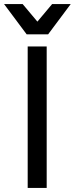

<svg xmlns="http://www.w3.org/2000/svg" viewBox="-49 -930 370 950"><path d="M88 -700H182V0H88ZM-29 -910H63L136 -823L209 -910H301L189 -760H83Z"/></svg>

Font: Retni Sans Medium
Style: Regular
Weight: 500
Designer: Vitaly Kuzmin
Foundry: ParaType Ltd.
Version: Version 1.00;March 2, 2019;FontCreator 11.5.0.2425 64-bit; t